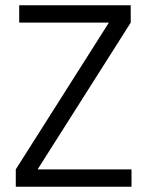

<svg xmlns="http://www.w3.org/2000/svg" viewBox="-20 -710 556 730"><path d="M480 -66V0H40V-66L394 -624H53V-690H477V-624L123 -66Z"/></svg>

Font: D-DIN
Style: Regular
Weight: 400
Designer: Charles Nix
Foundry: Datto Inc.
Version: Version 1.00